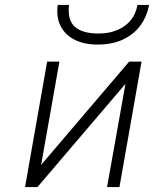

<svg xmlns="http://www.w3.org/2000/svg" viewBox="-20 -762 627 782"><path d="M82 0 172 -511H222L147.5 -90.5L506 -511H556.5L466.5 0H416L491 -420.5L132.5 0ZM377 -580.5Q324 -580.5 285.2 -599.5Q246.5 -618.5 227.5 -654.5Q208.5 -690.5 215 -742H261Q254 -680 285 -652.8Q316 -625.5 381 -625.5Q443.5 -625.5 486.5 -655.5Q529.5 -685.5 540 -742H587Q579 -696.5 553 -660Q527 -623.5 483 -602Q439 -580.5 377 -580.5Z"/></svg>

Font: Overpass ExtraLight
Style: Italic
Weight: 250
Italic angle: -10°
Designer: Delve Withrington, Dave Bailey, Thomas Jockin
Foundry: Delve Fonts LLC
Version: Version 4.000